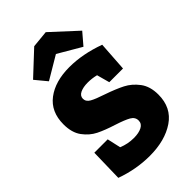

<svg xmlns="http://www.w3.org/2000/svg" viewBox="-292 -1076 1188 1188"><g transform="rotate(-45 301.5 -482.5)"><path d="M348 -450Q420 -425 466 -401.5Q512 -378 546.5 -332.5Q581 -287 581 -215Q581 -101 495 -42.5Q409 16 275 16Q157 16 41 -26L46 -241H163L183 -152Q231 -132 284 -132Q327 -132 354 -146Q381 -160 381 -188Q381 -218 352 -234.5Q323 -251 261 -271Q191 -293 146 -315.5Q101 -338 68 -382.5Q35 -427 35 -500Q35 -610 111 -667.5Q187 -725 311 -725Q426 -725 553 -679L540 -484H420L397 -568Q361 -577 324 -577Q284 -577 258 -564.5Q232 -552 232 -527Q232 -501 259.5 -485.5Q287 -470 348 -450ZM361 -981 527 -828 462 -752 310 -841 160 -752 97 -828 249 -970Z"/></g></svg>

Font: Bitter Pro Black
Style: Regular
Weight: 900
Designer: Sol Matas, and Bitter project Authors
Foundry: Sol Matas
Version: Version 1.010